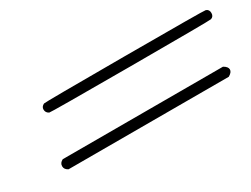

<svg xmlns="http://www.w3.org/2000/svg" viewBox="-34 -580 864 660"><g transform="rotate(-30 398.0 -250.0)"><path d="M142 -368Q145 -370 463 -370Q780 -370 784 -368Q796 -364 796 -350Q796 -336 784 -332Q780 -330 463 -330Q145 -330 142 -332Q130 -338 130 -351Q130 -362 142 -368ZM102 -170H738Q754 -161 754 -150Q754 -139 738 -130H102Q88 -137 88 -150Q88 -163 102 -170Z"/></g></svg>

Font: MathJax_SansSerif
Style: Italic
Weight: 400
Version: Version 1.1